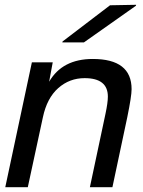

<svg xmlns="http://www.w3.org/2000/svg" viewBox="-20 -781 596 801"><path d="M200 -521 185 -440Q240 -535 367 -535Q529 -535 529 -409Q529 -380 511 -292L449 0H355L420 -306Q430 -353 430 -378Q430 -455 333 -455Q270 -455 223 -413.5Q176 -372 159 -292L96 0H2L113 -521ZM240 -604 241 -608 439 -759 548 -761 547 -757 330 -604Z"/></svg>

Font: Nacelle
Style: Italic
Weight: 400
Italic angle: -12°
Designer: Sora Sagano
Foundry: Sora Sagano
Version: Version 1.000;FEAKit 1.0